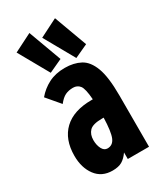

<svg xmlns="http://www.w3.org/2000/svg" viewBox="-179 -759 709 838"><g transform="rotate(-30 175.0 -340.0)"><path d="M132 11Q78 11 48.5 -28.5Q19 -68 19 -128Q19 -211 67 -256.5Q115 -302 206 -302Q208 -302 212 -302Q208 -358 195.5 -373.5Q183 -389 162 -389Q140 -389 123 -381Q106 -373 88 -350L32 -416Q57 -446 92 -464Q127 -482 174 -482Q219 -482 252 -464.5Q285 -447 303 -399Q321 -351 321 -259V0H214V-33Q198 -10 180 0.5Q162 11 132 11ZM125 -146Q125 -121 134.5 -102.5Q144 -84 161 -84Q188 -84 199.5 -111.5Q211 -139 213 -209Q207 -209 205 -209Q158 -209 141.5 -192Q125 -175 125 -146ZM111 -494 26 -645 117 -691 178 -525ZM240 -494 155 -645 246 -691 307 -525Z"/></g></svg>

Font: Inconsolata ExtraCondensed Black
Style: Regular
Weight: 900
Width: 2
Monospace: yes
Designer: Raph Levien, Cyreal, Brenton Simpson
Foundry: Raph Levien, Cyreal, Google
Version: Version 3.001; ttfautohint (v1.8.2.53-6de2)